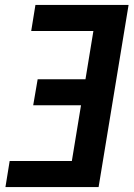

<svg xmlns="http://www.w3.org/2000/svg" viewBox="-20 -755 540 775"><path d="M2 0 19 -105H270L307 -330H114L132 -435H325L357 -630H106L123 -735H499L378 0Z"/></svg>

Font: Iosevka Term Curly XBd Obl
Style: Regular
Weight: 800
Italic angle: -9°
Designer: Belleve Invis
Foundry: Belleve Invis
Version: Version 32.3.0